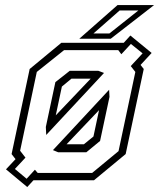

<svg xmlns="http://www.w3.org/2000/svg" viewBox="-20 -708 625 754"><path d="M87 26.5 3.5 -43 41 -83 25.5 -103 96.5 -437 221 -540H463.5H466L492 -568.5L575.5 -500L532 -453L544.5 -437L473.5 -103L349 0H111.5L109 2.5ZM241.5 -141.5H309.5L347 -172L369 -275.5ZM84.5 -6 117 -41.5 128 -29H342L445.5 -114.5L511.5 -425.5L493.5 -448.5L540 -498.5L494 -535.5L456.5 -495L444.5 -511H231.5L124.5 -425.5L59 -116L80 -89L38.5 -44.5ZM208.5 -110 188 -118.5 408.5 -355.5 410 -327.5 373 -154.5 319 -110ZM161.5 -178 160 -209.5 197.5 -385.5 254 -430H366L388.5 -421.5ZM199 -255 336 -399H260.5L223 -368ZM291.5 -556 441.5 -688H585L415 -556ZM347 -576.5H409.5L523.5 -667H450Z"/></svg>

Font: Tourney Thin Light
Style: Italic
Weight: 300
Italic angle: -12°
Version: Version 1.015